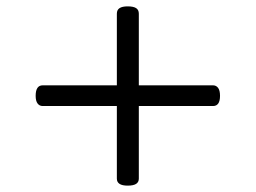

<svg xmlns="http://www.w3.org/2000/svg" viewBox="-20 -738 803 603"><path d="M381 -155Q364 -155 355.5 -160.5Q347 -166 347 -177V-695Q347 -707 355.5 -712.5Q364 -718 381 -718Q399 -718 407.5 -712.5Q416 -707 416 -695V-177Q416 -166 407.5 -160.5Q399 -155 381 -155ZM114 -405Q104 -405 98 -413Q92 -421 92 -437Q92 -470 114 -470H649Q659 -470 665 -462Q671 -454 671 -437Q671 -405 649 -405Z"/></svg>

Font: Playwrite BE WAL Light
Style: Regular
Weight: 300
Version: Version 1.002